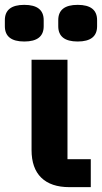

<svg xmlns="http://www.w3.org/2000/svg" viewBox="-61 -771 420 791"><path d="M-41 -663V-688Q-41 -751 39 -751Q119 -751 119 -688V-663Q119 -600 39 -600Q-41 -600 -41 -663ZM179 -663V-688Q179 -751 259 -751Q339 -751 339 -688V-663Q339 -600 259 -600Q179 -600 179 -663ZM313 -115V0H225Q149 0 109 -39Q69 -78 69 -153V-525H217V-115Z"/></svg>

Font: Aneliza
Style: Bold
Weight: 700
Designer: Mike Abbink, Paul van der Laan, Pieter van Rosmalen
Foundry: Bold Monday
Version: Version 3.0